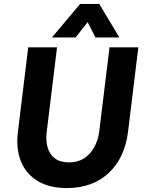

<svg xmlns="http://www.w3.org/2000/svg" viewBox="-20 -941 734 973"><path d="M318 12Q231 12 172 -23Q113 -58 86.5 -122.5Q60 -187 71 -275L123 -701H269L217 -275Q211 -230 221 -194.5Q231 -159 258 -138.5Q285 -118 330 -118Q374 -118 406 -138.5Q438 -159 457.5 -194.5Q477 -230 483 -275L535 -701H681L629 -275Q613 -142 531.5 -65Q450 12 318 12ZM243 -751 386 -921H483L585 -751H464L397 -882H466L363 -751Z"/></svg>

Font: Inclusive Sans
Style: Bold Italic
Weight: 700
Italic angle: -7°
Designer: Olivia King
Foundry: Olivia King
Version: Version 2.004